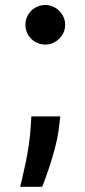

<svg xmlns="http://www.w3.org/2000/svg" viewBox="-20 -557 335 755"><path d="M212.4 -60.4Q209.9 -38 205.3 -14.7Q200.6 8.5 194.6 31.2Q188.6 54 181.8 75.5Q175.1 96.9 168.5 115.9Q161.9 134.9 156.1 150.7Q150.2 166.5 146 177.6H59.3Q63.2 161.6 69.2 136Q75.3 110.4 81.7 79Q88.1 47.6 93.4 12.1Q98.7 -23.4 100.9 -59.7L103.3 -99.4H217ZM158 -381.7Q141.7 -381.7 127.5 -387.8Q113.3 -393.8 102.6 -404.5Q92 -415.1 85.9 -429.3Q79.9 -443.5 79.9 -459.9Q79.9 -475.9 85.9 -489.9Q92 -503.9 102.6 -514.6Q113.3 -525.2 127.5 -531.2Q141.7 -537.3 158 -537.3Q173.7 -537.3 187.9 -531.2Q202.1 -525.2 212.7 -514.6Q223.4 -503.9 229.8 -489.9Q236.2 -475.9 236.2 -459.9Q236.2 -443.5 229.8 -429.3Q223.4 -415.1 212.7 -404.5Q202.1 -393.8 187.9 -387.8Q173.7 -381.7 158 -381.7Z"/></svg>

Font: Interop SemBd
Style: Regular
Weight: 600
Designer: Rasmus Andersson, Google, Jang Haemin
Foundry: jhaemin
Version: Version 1.008